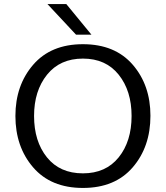

<svg xmlns="http://www.w3.org/2000/svg" viewBox="-20 -911 817 947"><path d="M355 -740 214 -891H307L431 -740ZM56 -339Q56 -490 143.5 -591.5Q231 -693 389 -693Q547 -693 634.5 -592Q722 -491 722 -340Q722 -187 634.5 -85.5Q547 16 389 16Q231 16 143.5 -85.5Q56 -187 56 -339ZM389 -56Q502 -56 565.5 -135Q629 -214 629 -339Q629 -463 565.5 -542.5Q502 -622 389 -622Q276 -622 212 -542.5Q148 -463 148 -339Q148 -214 211.5 -135Q275 -56 389 -56Z"/></svg>

Font: Martel Sans
Style: Regular
Weight: 400
Designer: Dan Reynolds and Mathieu Réguer
Foundry: Dan Reynolds and Mathieu Réguer
Version: Version 1.001;PS 001.001;hotconv 1.0.70;makeotf.lib2.5.58329